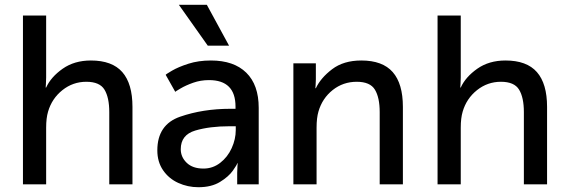

<svg xmlns="http://www.w3.org/2000/svg" viewBox="-20 -771 2377 803"><path d="M173 -706V-447Q173 -430 172 -419Q171 -408 171 -405H173Q193 -449 242 -483.5Q291 -518 360 -518Q449 -518 491.5 -469.5Q534 -421 534 -324V0H437V-302Q437 -363 417 -396Q397 -429 341 -429Q285 -429 241 -394Q197 -359 181 -304Q173 -277 173 -237V0H76V-706Z M943 -316H965V-325Q965 -436 854 -436Q819 -436 788 -425Q757 -414 735 -401Q713 -388 713 -387L673 -458Q673 -460 699.5 -475.5Q726 -491 768 -504.5Q810 -518 862 -518Q958 -518 1010 -467Q1062 -416 1062 -320V0H972V-48Q972 -64 973 -74.5Q974 -85 974 -88H972Q972 -83 954 -57.5Q936 -32 900 -10Q864 12 810 12Q765 12 725.5 -6Q686 -24 662 -59Q638 -94 638 -142Q638 -250 733.5 -283Q829 -316 943 -316ZM831 -66Q870 -66 901 -90Q932 -114 949 -151.5Q966 -189 966 -227V-243H941Q857 -243 796.5 -225Q736 -207 736 -147Q736 -114 761 -90Q786 -66 831 -66ZM938 -580H849L728 -751H845Z M1301 -506V-439Q1301 -425 1300 -415Q1299 -405 1299 -402H1301Q1321 -445 1369 -481.5Q1417 -518 1491 -518Q1580 -518 1622.5 -469.5Q1665 -421 1665 -324V0H1568V-302Q1568 -363 1548 -396Q1528 -429 1472 -429Q1415 -429 1371.5 -394.5Q1328 -360 1312 -305Q1304 -278 1304 -237V0H1207V-506Z M1907 -706V-447Q1907 -430 1906 -419Q1905 -408 1905 -405H1907Q1927 -449 1976 -483.5Q2025 -518 2094 -518Q2183 -518 2225.5 -469.5Q2268 -421 2268 -324V0H2171V-302Q2171 -363 2151 -396Q2131 -429 2075 -429Q2019 -429 1975 -394Q1931 -359 1915 -304Q1907 -277 1907 -237V0H1810V-706Z"/></svg>

Font: Museo Sans Medium
Style: Regular
Weight: 500
Designer: Jos Buivenga
Foundry: Jos Buivenga & Rosetta Type Foundry (extension, remastering)
Version: Version 3.600;PS 1.000;hotconv 1.0.88;makeotf.lib2.5.647800;